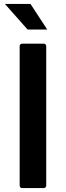

<svg xmlns="http://www.w3.org/2000/svg" viewBox="-20 -956 335 976"><path d="M202 0H93Q81 0 80 -13V-721Q80 -733 93 -734H202Q214 -734 215 -721V-13Q215 -1 202 0ZM220 -806H120L5 -936H135Z"/></svg>

Font: YamahaIndonesia935. App
Style: Bold
Weight: 700
Designer: Dalton Maag Ltd
Foundry: Dalton Maag Ltd
Version: Version 1.002; January 01, 2024; Regular/Italic